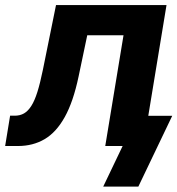

<svg xmlns="http://www.w3.org/2000/svg" viewBox="-55 -562 683 739"><path d="M-35.2 0 -16.1 -116.7H2Q22 -116.7 37.4 -125.5Q52.7 -134.3 65.4 -154.1Q78.1 -173.8 88.9 -208Q99.6 -242.2 109.9 -292.5L160.6 -542.5H585.9L496.6 0H350.1L420.4 -426.3H280.8L247.6 -268.1Q227.1 -170.4 194.3 -111.6Q161.6 -52.7 116.7 -26.4Q71.8 0 14.2 0ZM342.3 156.2 417 0H377L396.5 -116.2H607.9L477.5 156.2Z"/></svg>

Font: Inter 16pt
Style: Bold Italic
Weight: 700
Italic angle: -9.3988°
Version: Version 4.001;git-66647c0bb